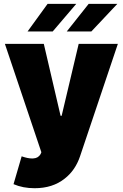

<svg xmlns="http://www.w3.org/2000/svg" viewBox="-20 -776 645 1009"><path d="M161.9 213.1Q100.5 213.1 51.1 191.8L93.8 45.5Q125.7 56.8 148.4 56.8L155.9 56.5Q180.8 55 193.2 34.1L197.4 24.1L5.7 -545.5H210.2L298.3 -167.6H304L393.5 -545.5H599.4L400.6 45.5Q375.7 119.3 320 162.6Q256.7 213.1 161.9 213.1ZM257.1 -610.8H125L230.1 -755.7H380.7ZM460.2 -610.8H331L446 -755.7H596.6Z"/></svg>

Font: Linik Sans Black
Style: Regular
Weight: 900
Designer: Fonts by Rasmus Andersson / Changes by Cristiano Sobral with parts from Marc Monis
Foundry: rsms
Version: Version 3.020; ttfautohint (v1.6)